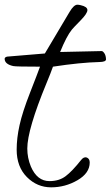

<svg xmlns="http://www.w3.org/2000/svg" viewBox="-65 -597 468 811"><path d="M189 -377.4C206.9 -421.7 223.5 -453.3 238.8 -472.2C243.3 -477.7 255.4 -490.4 274.9 -510.3C294.4 -530.1 304.2 -544.8 304.2 -554.4C304.2 -564 294.6 -571 275.4 -575.2C270.2 -576.5 265.6 -577.1 261.7 -577.1C252 -577.1 241 -567.1 229 -546.9L124.5 -371.1L-34.2 -357.9C-41.3 -356.6 -45.1 -353.5 -45.4 -348.6C-45.1 -333.3 -32.9 -323.1 -8.8 -317.9C-1 -316.2 36.6 -315.4 104 -315.4C97.5 -297.2 83.5 -260.7 62 -205.8C40.5 -151 25.7 -105.1 17.6 -68.4C9.4 -31.6 5.4 2.9 5.4 35.2C5.4 83.3 19.8 121.9 48.6 150.9C77.4 179.9 111.6 194.3 151.1 194.3C190.7 194.3 227.7 184.3 262.2 164.3C296.7 144.3 314 119.3 314 89.4C314 78.9 309.9 71.9 301.8 68.4C293.3 65.4 285.2 69 277.3 79.1C252.3 110.7 230.6 133.4 212.2 147.2C193.8 161.1 171.1 168 144 168C109.2 168 83 147.5 65.4 106.4C55.3 82 50.3 56.6 50.3 30.3C50.3 -22.8 77.5 -115.1 131.8 -246.6C144.2 -276.5 153.2 -299.5 158.7 -315.4C235.5 -327.1 300.9 -333.7 355 -335C373.2 -335.3 382.5 -339 382.8 -346.2C382.5 -356.9 380.2 -365.5 376 -371.8C371.7 -378.2 367.8 -381.3 364.3 -381.3Z"/></svg>

Font: Kristi
Style: Medium
Weight: 400
Italic angle: -15°
Version: Version 1.003